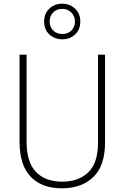

<svg xmlns="http://www.w3.org/2000/svg" viewBox="-20 -1010 674 1040"><path d="M549 -240Q549 -111 485 -50.5Q421 10 316 10Q205 10 145.5 -53.5Q86 -117 86 -241V-714H124V-243Q124 -132 174.5 -79Q225 -26 317 -26Q406 -26 458.5 -77Q511 -128 511 -237V-714H549ZM318 -797Q277 -797 248 -823Q219 -849 219 -894Q219 -937 247.5 -963.5Q276 -990 317 -990Q358 -990 386.5 -963Q415 -936 415 -894Q415 -850 387 -823.5Q359 -797 318 -797ZM318 -826Q348 -826 367 -845Q386 -864 386 -893Q386 -923 366 -942.5Q346 -962 317 -962Q287 -962 268 -942.5Q249 -923 249 -894Q249 -865 267.5 -845.5Q286 -826 318 -826Z"/></svg>

Font: Noto Sans Kannada SemiCondensed ExtraLight
Style: Regular
Weight: 200
Width: 4
Designer: Jelle Bosma - Monotype Design Team
Foundry: Monotype Imaging Inc.
Version: Version 2.005; ttfautohint (v1.8.4.7-5d5b)